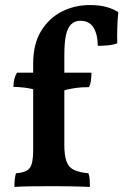

<svg xmlns="http://www.w3.org/2000/svg" viewBox="-20 -735 487 758"><path d="M341 -448Q341 -433 339 -417.5Q337 -402 331 -391Q302 -391 276.5 -387.5Q251 -384 227 -376V-448ZM111 -484Q111 -562 142.5 -613Q174 -664 224.5 -689.5Q275 -715 334 -715Q374 -715 401.5 -707Q429 -699 447 -687Q444 -657 443 -624Q442 -591 443 -564Q428 -558 406 -556Q384 -554 366 -554Q366 -598 349.5 -625.5Q333 -653 297 -653Q275 -653 260.5 -638.5Q246 -624 240 -594.5Q234 -565 234 -516V-193H111ZM130 -448V-377Q103 -386 77 -389Q51 -392 33 -392Q33 -408 36.5 -422.5Q40 -437 47 -448ZM234 -163Q234 -120 243 -96.5Q252 -73 273.5 -63.5Q295 -54 329 -51Q333 -41 334 -27Q335 -13 335 3Q319 2 295.5 1.5Q272 1 245.5 0.5Q219 0 192 0Q151 0 106.5 0.5Q62 1 37 3Q37 -15 38.5 -28Q40 -41 43 -51Q70 -53 85 -61Q100 -69 105.5 -89Q111 -109 111 -146V-227H234Z"/></svg>

Font: Vollkorn SemiBold
Style: Regular
Weight: 600
Designer: Friedrich Althausen
Foundry: Friedrich Althausen
Version: Version 5.000